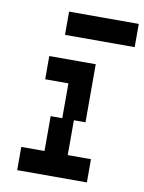

<svg xmlns="http://www.w3.org/2000/svg" viewBox="-81 -757 611 814"><g transform="rotate(10 225.0 -350.0)"><path d="M300 -500H100V-400H200V-250H150V-100H50V0H350V-100H250V-250H300ZM150 -600H450V-700H150Z"/></g></svg>

Font: LS-VG5000 Shifted
Style: Regular
Weight: 400
Designer: Justin Bihan, 2021
Foundry: Justin Bihan, 2021
Version: Version 1.000;Glyphs 3.1.2 (3151)